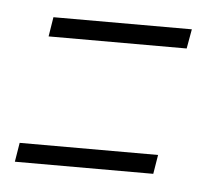

<svg xmlns="http://www.w3.org/2000/svg" viewBox="-36 -381 313 275"><g transform="rotate(5 120.0 -243.5)"><path d="M26.5 -321H225L230 -349H31ZM-6 -138H193L197.5 -165.5H-1.5Z"/></g></svg>

Font: Anybody SemiCondensed ExtraLight
Style: Italic
Weight: 250
Width: 4
Italic angle: -10°
Version: Version 1.113;gftools[0.9.25]